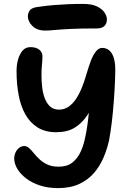

<svg xmlns="http://www.w3.org/2000/svg" viewBox="-20 -957 670 986"><path d="M278 9Q228 9 187 -4Q146 -17 116 -39.5Q86 -62 69.5 -89Q53 -116 53 -144Q53 -159 59.5 -173.5Q66 -188 78 -197.5Q90 -207 105 -207Q118 -207 129.5 -196.5Q141 -186 153.5 -170.5Q166 -155 183 -139Q200 -123 223.5 -112Q247 -101 281 -101Q325 -101 352 -122.5Q379 -144 395 -179.5Q411 -215 419 -259Q425 -286 430 -323Q435 -360 439 -399.5Q443 -439 445.5 -477Q448 -515 450.5 -545Q453 -575 454 -591L482 -464Q457 -408 429 -366Q401 -324 363 -301Q325 -278 269 -278Q212 -278 173 -302.5Q134 -327 110 -370Q86 -413 75.5 -470Q65 -527 65 -592Q65 -625 73 -652.5Q81 -680 96.5 -697.5Q112 -715 136 -715Q165 -715 181.5 -702Q198 -689 198 -668Q198 -650 195.5 -625Q193 -600 193 -572Q193 -541 196.5 -509.5Q200 -478 210 -452Q220 -426 237.5 -410Q255 -394 283 -394Q310 -394 332 -409Q354 -424 371 -450Q388 -476 401 -508.5Q414 -541 424 -576Q434 -611 445.5 -642Q457 -673 472 -692Q487 -711 504 -711Q537 -711 554.5 -682Q572 -653 572 -602Q572 -572 570 -527.5Q568 -483 564 -431Q560 -379 554 -328.5Q548 -278 540 -236Q530 -191 511.5 -147.5Q493 -104 462.5 -68.5Q432 -33 386.5 -12Q341 9 278 9ZM213 -800Q170 -800 146.5 -823.5Q123 -847 123 -873Q123 -889 133 -903.5Q143 -918 178 -922Q221 -928 257.5 -931Q294 -934 330 -935.5Q366 -937 406 -937Q452 -937 479 -923.5Q506 -910 517.5 -891.5Q529 -873 529 -858Q529 -836 516 -823.5Q503 -811 479 -811Q395 -811 343.5 -808.5Q292 -806 262 -803Q232 -800 213 -800Z"/></svg>

Font: Shantell Sans SemiBold
Style: Regular
Weight: 600
Designer: Stephen Nixon, Anya Danilova, Shantell Martin
Foundry: Arrow Type
Version: Version 1.011;[c5ecc13dd]